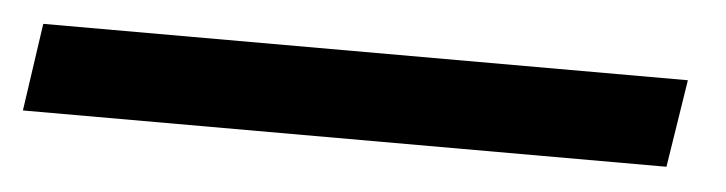

<svg xmlns="http://www.w3.org/2000/svg" viewBox="-51 41 684 181"><g transform="rotate(5 291.0 131.5)"><path d="M-15 90H595L582 173H-27Z"/></g></svg>

Font: Exo Medium
Style: Italic
Weight: 500
Italic angle: -9°
Designer: Natanael Gama
Foundry: Natanael Gama
Version: Version 1.500; ttfautohint (v1.6)